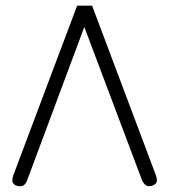

<svg xmlns="http://www.w3.org/2000/svg" viewBox="-20 -641 597 677"><path d="M26.4 -21.5 252 -621.1H304.7L530.3 -21.5Q533.2 -11.7 533.2 -4.4Q533.2 2.9 527.3 7.8Q518.6 15.6 504.9 15.6Q491.2 15.6 481.4 -3.9L277.3 -545.9L75.2 -3.9Q67.4 15.6 52.2 15.6Q37.1 15.6 30.3 9.3Q23.4 2.9 23.4 -4.4Q23.4 -11.7 26.4 -21.5Z"/></svg>

Font: Jura
Style: Book
Weight: 400
Version: Version 2.5